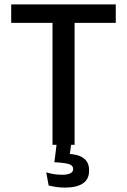

<svg xmlns="http://www.w3.org/2000/svg" viewBox="-20 -659 578 874"><path d="M219 0V-621.5H319.5V0ZM31 -555V-639H507V-555ZM305 -9 294 69 253 41.5Q261.5 41 270 40.8Q278.5 40.5 287 41Q337 43 361.2 61.5Q385.5 80 385.5 115V118Q385.5 157.5 357 176.2Q328.5 195 275 195Q254.5 195 235.2 192Q216 189 201.5 185.5L190.5 125.5Q206 130.5 224.2 133.5Q242.5 136.5 262.5 136.5Q287 136.5 300 130Q313 123.5 313 111V110Q313 95 296 88.8Q279 82.5 236.5 80Q231.5 79.5 229.5 79.5Q227.5 79.5 227.5 79.5L238.5 -9Z"/></svg>

Font: Anek Latin Medium
Style: Regular
Weight: 500
Designer: Yesha Goshar
Foundry: Ek Type
Version: Version 1.003